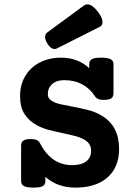

<svg xmlns="http://www.w3.org/2000/svg" viewBox="-20 -857 640 888"><path d="M504.9 -559.6V-425.8Q504.9 -409.2 494.4 -402.1Q483.9 -395 460 -395Q443.8 -395 434.6 -398.9Q425.3 -402.8 419.9 -410.6Q397 -446.8 360.8 -466.6Q324.7 -486.3 277.3 -486.3Q241.7 -486.3 221.4 -468.3Q201.2 -450.2 201.2 -421.4Q201.2 -407.2 210 -398.2Q218.8 -389.2 235.4 -382.3Q256.8 -374 309.1 -365.2Q359.9 -355.5 392.1 -346.9Q424.3 -338.4 452.6 -320.8Q530.8 -273.4 530.8 -168Q530.8 -114.3 508.1 -74.2Q485.4 -34.2 439.9 -11.7Q394.5 10.7 328.1 10.7Q246.6 10.7 189.9 -38.6V-20Q189.9 -3.4 178 3.7Q166 10.7 135.3 10.7Q104 10.7 90.8 3.7Q77.6 -3.4 77.6 -20V-183.1Q77.6 -199.7 88.1 -206.8Q98.6 -213.9 122.6 -213.9Q139.6 -213.9 149.7 -209.5Q159.7 -205.1 165 -194.3Q191.4 -144 228 -118.7Q264.6 -93.3 313.5 -93.3Q356.4 -93.3 378.9 -110.8Q401.4 -128.4 401.4 -159.7Q401.4 -179.2 391.4 -192.6Q381.3 -206.1 362.3 -215.3Q346.7 -223.1 327.9 -228Q309.1 -232.9 272.5 -240.7Q230.5 -249.5 203.1 -256.8Q175.8 -264.2 151.9 -276.9Q114.7 -296.4 93.8 -328.9Q72.8 -361.3 72.8 -413.1Q72.8 -464.8 96.7 -505.1Q120.6 -545.4 163.8 -567.9Q207 -590.3 262.7 -590.3Q301.8 -590.3 335 -577.6Q368.2 -564.9 392.6 -541.5V-559.6Q392.6 -576.2 404.5 -583.3Q416.5 -590.3 447.3 -590.3Q478.5 -590.3 491.7 -583.3Q504.9 -576.2 504.9 -559.6ZM384.3 -836.9Q406.7 -836.9 434.6 -800.3Q454.1 -773.9 454.1 -754.9Q454.1 -739.3 442.4 -733.4L243.7 -633.3Q238.8 -630.4 232.4 -630.4Q214.8 -630.4 199.2 -655.3Q188.5 -672.4 188.5 -686Q188.5 -699.7 198.7 -707L368.2 -831.5Q376 -836.9 384.3 -836.9Z"/></svg>

Font: Courier Prime
Style: Bold
Weight: 700
Designer: Alan Dague-Greene, Quote-Unquote Apps
Foundry: Quote-Unquote Apps
Version: Version 3.018